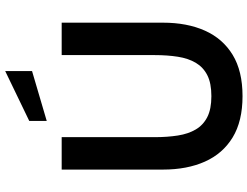

<svg xmlns="http://www.w3.org/2000/svg" viewBox="-130 -834 977 758"><g transform="rotate(-90 359.0 -454.5)"><path d="M359 14Q260 14 196 -25Q132 -64 100.5 -134.5Q69 -205 69 -300V-700H197V-333Q197 -283 203.5 -241.5Q210 -200 227.5 -170.5Q245 -141 276.5 -125Q308 -109 359 -109Q410 -109 441.5 -125Q473 -141 490.5 -170.5Q508 -200 514.5 -241.5Q521 -283 521 -333V-700H649V-300Q649 -205 617.5 -134.5Q586 -64 522 -25Q458 14 359 14ZM261 -759V-828L458 -923V-817Z"/></g></svg>

Font: Cabin VF Beta
Style: Regular
Weight: 400
Designer: Pablo Impallari
Foundry: Pablo Impallari. http://www.impallari.com Igino Marini. http://www.ikern.com
Version: Version 2.200